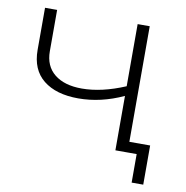

<svg xmlns="http://www.w3.org/2000/svg" viewBox="-74 -593 757 782"><g transform="rotate(10 304.5 -202.0)"><path d="M483 -522V0H433V-225Q340 -182 247 -182Q155 -182 102.5 -224Q50 -266 50 -348V-522H100V-351Q100 -290 141 -257Q182 -224 254 -224Q336 -224 433 -265V-522ZM569 -44V118H521V0H433V-44Z"/></g></svg>

Font: Hilab Light
Style: Regular
Weight: 300
Designer: Cristianderson Lima
Foundry: Cristianderson
Version: Version 1.0